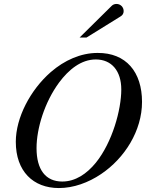

<svg xmlns="http://www.w3.org/2000/svg" viewBox="-20 -934 762 972"><path d="M699 -418C699 -570 618 -667 474 -666C389 -666 306 -629 237 -569C133 -478 60 -338 60 -216C60 -67 148 18 278 18C352 18 427 -9 492 -53C611 -133 699 -272 699 -418ZM594 -481C594 -379 549 -214 465 -110C419 -54 362 -15 295 -15C211 -15 165 -75 165 -184C165 -284 206 -417 279 -516C328 -582 391 -633 465 -633C545 -633 594 -575 594 -481ZM383 -744H418L589 -850C601 -857 606 -866 606 -878C606 -898 590 -914 570 -914C560 -914 552 -911 545 -904Z"/></svg>

Font: XITS
Style: Italic
Weight: 400
Italic angle: -16.33°
Designer: MicroPress Inc., with final additions and corrections provided by Coen Hoffman, Elsevier (retired)
Version: Version 1.107